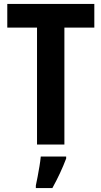

<svg xmlns="http://www.w3.org/2000/svg" viewBox="-20 -734 515 975"><path d="M307 0H168V-594H17V-714H459V-594H307ZM316 71Q288 145 246 221H162V208Q166 190 171 163.5Q176 137 180.5 110Q185 83 187 61H316Z"/></svg>

Font: Noto Sans Tamil Condensed
Style: Bold
Weight: 700
Width: 3
Designer: Jelle Bosma - Monotype Design Team
Foundry: Monotype Imaging Inc.
Version: Version 2.004; ttfautohint (v1.8.4.7-5d5b)